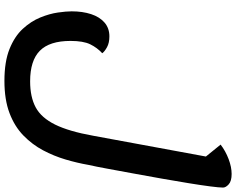

<svg xmlns="http://www.w3.org/2000/svg" viewBox="-122 -692 1092 889"><g transform="rotate(90 424.5 -248.0)"><path d="M355 278Q266 278 207.5 254.5Q149 231 114 193Q79 155 61.5 112Q44 69 38.5 30.5Q33 -8 33 -33Q33 -84 46 -123.5Q59 -163 85 -185.5Q111 -208 149 -208Q179 -208 199 -197Q219 -186 227 -175Q201 -151 185.5 -119Q170 -87 170 -28Q170 69 215.5 114Q261 159 357 159Q430 159 478 133Q526 107 557.5 43Q589 -21 609 -133L711 -686L714 -644L650 -723Q680 -746 717 -760Q754 -774 786 -774Q819 -774 834 -760.5Q849 -747 849 -734Q849 -717 843.5 -674.5Q838 -632 828.5 -574Q819 -516 807.5 -450.5Q796 -385 784 -320.5Q772 -256 762 -201Q752 -146 744 -111Q735 -59 719 -5Q703 49 676.5 99Q650 149 608 190Q566 231 504 254.5Q442 278 355 278Z"/></g></svg>

Font: Lemonada Medium
Style: Regular
Weight: 500
Designer: Mohamed Gaber (Arabic), Eduardo Tunni (Latin)
Foundry: Kief Type Foundry
Version: Version 4.004; ttfautohint (v1.8.2)